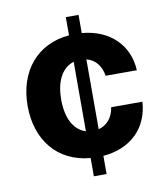

<svg xmlns="http://www.w3.org/2000/svg" viewBox="-82 -796 751 864"><g transform="rotate(-10 293.5 -363.5)"><path d="M277 0H335.2V-83.1C463.8 -93.8 543.7 -175.8 550.4 -292.6H407.7C400.6 -245 373.2 -214.5 335.2 -204.9V-524.1C375.4 -514.2 400.9 -481.2 407.7 -436.4H550.4C544.4 -553.6 461.3 -633.5 335.2 -644.2V-727.3H277V-644.2C128.6 -631.4 38.4 -520.6 38.4 -363.3C38.4 -207.4 127.1 -96.2 277 -83.5ZM192.1 -365.4C192.1 -452.1 224.8 -507.5 277 -523.1V-206C224.4 -221.6 192.1 -277.7 192.1 -365.4Z"/></g></svg>

Font: Magic Ui Pro
Style: Bold
Weight: 700
Designer: Stefan Endress, Andreas Faust
Version: Version 1.000;FEAKit 1.0